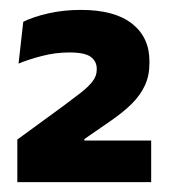

<svg xmlns="http://www.w3.org/2000/svg" viewBox="-20 -731 342 388"><path d="M15 -363V-449L109.5 -518Q129 -532.5 143.8 -544Q158.5 -555.5 167 -566.5Q175.5 -577.5 175.5 -590V-592Q175.5 -607 163.5 -616Q151.5 -625 120 -625Q92.5 -625 65.2 -618Q38 -611 17.5 -602.5L27 -687Q47 -697 77.8 -704Q108.5 -711 143.5 -711Q211.5 -711 246.8 -683.2Q282 -655.5 282 -607.5V-603.5Q282 -578.5 273 -558.8Q264 -539 246.2 -521.2Q228.5 -503.5 200.5 -484.5L150.5 -450V-433.5L102 -447H285.5V-363Z"/></svg>

Font: Anek Gujarati Medium
Style: Bold
Weight: 700
Version: Version 1.003